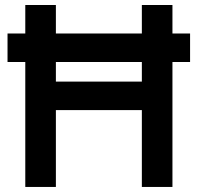

<svg xmlns="http://www.w3.org/2000/svg" viewBox="-20 -740 782 760"><path d="M201.2 0H80.1V-494.6H9.8V-607.4H80.1V-720.2H201.2V-607.4H541.5V-720.2H662.6V-607.4H732.4V-494.6H662.6V0H541.5V-304.2H201.2ZM201.2 -494.6V-417H541.5V-494.6Z"/></svg>

Font: Vela Sans Bd
Style: Bold
Weight: 700
Designer: Principal design: Mikhail Sharanda - project Manrope.
Design modification: Ravid Balaliev
Foundry: Mikhail Sharanda
Version: Version 1.001